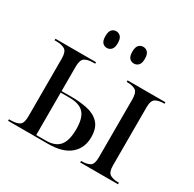

<svg xmlns="http://www.w3.org/2000/svg" viewBox="-162 -916 1097 1086"><g transform="rotate(30 386.5 -372.5)"><path d="M475 -636Q457 -636 445.5 -648.5Q434 -661 434 -690Q434 -720 445.5 -732.5Q457 -745 475 -745Q492 -745 504 -732.5Q516 -720 516 -690Q516 -661 504 -648.5Q492 -636 475 -636ZM298 -636Q281 -636 269.5 -648.5Q258 -661 258 -690Q258 -720 269.5 -732.5Q281 -745 298 -745Q315 -745 327 -732.5Q339 -720 339 -690Q339 -661 327 -648.5Q315 -636 298 -636ZM21 0V-10H33Q69 -10 88.5 -22Q108 -34 108 -78V-456Q108 -501 88.5 -513.5Q69 -526 33 -526H21V-536H286V-526H274Q238 -526 218.5 -513.5Q199 -501 199 -457V-297H264Q321 -297 369 -286.5Q417 -276 446 -245Q475 -214 475 -154Q475 -84 426.5 -42Q378 0 281 0ZM492 0V-10H496Q530 -10 549.5 -21.5Q569 -33 569 -78V-457Q569 -502 549.5 -514Q530 -526 496 -526H492V-536H739V-526H735Q701 -526 681 -514Q661 -502 661 -458V-78Q661 -34 681 -22Q701 -10 735 -10H739V0ZM263 -10Q323 -10 351 -43.5Q379 -77 379 -152Q379 -225 350 -256Q321 -287 257 -287H199V-10Z"/></g></svg>

Font: Noto Serif Display SemiCondensed
Style: Regular
Weight: 400
Width: 4
Designer: Monotype Design Team
Foundry: Monotype Imaging Inc.
Version: Version 2.009